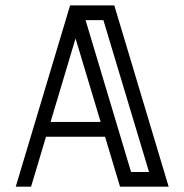

<svg xmlns="http://www.w3.org/2000/svg" viewBox="-20 -701 692 721"><path d="M613.3 0H430.7L374.5 -187.5H152.8L96.7 0H39.1L243.2 -680.7H409.2ZM357.9 -243.2 263.7 -556.6 169.9 -243.2ZM539.6 -55.2 368.2 -625.5H301.3L472.2 -55.2Z"/></svg>

Font: X Company
Style: Regular
Weight: 400
Designer: GGBotNet
Foundry: GGBotNet
Version: 0.90